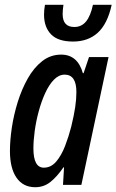

<svg xmlns="http://www.w3.org/2000/svg" viewBox="-20 -781 492 811"><path d="M128.9 9.8Q77.6 9.8 49.8 -30.3Q22 -70.3 22 -143.6Q22 -188 30 -241.9Q38.1 -295.9 54.9 -350.1Q71.8 -404.3 97.4 -449.7Q123 -495.1 158.2 -522.7Q193.4 -550.3 238.3 -550.3Q308.1 -550.3 330.1 -471.7H333L356 -540H438.5L323.7 0H246.1L250.5 -74.2H248Q221.7 -35.6 193.6 -12.9Q165.5 9.8 128.9 9.8ZM165 -72.8Q195.8 -72.8 217.8 -98.9Q239.7 -125 255.1 -165Q270.5 -205.1 280.8 -245.6Q292.5 -293.5 297.6 -328.1Q302.7 -362.8 302.7 -392.1Q302.7 -465.8 252.9 -465.8Q228 -465.3 207.5 -444.1Q187 -422.9 170.9 -387.7Q154.8 -352.5 143.6 -311Q132.3 -269.5 126.7 -228.3Q121.1 -187 121.1 -154.3Q121.1 -72.8 165 -72.8ZM288.6 -605.5Q225.1 -605.5 195.6 -636Q166 -666.5 166 -719.2Q166 -738.3 169.9 -760.7H248Q246.6 -751 245.6 -741Q244.6 -731 244.6 -721.7Q244.6 -667 293.9 -667Q324.7 -667 343.8 -690.7Q362.8 -714.4 372.6 -760.7H451.7Q434.1 -680.2 393.1 -642.8Q352.1 -605.5 288.6 -605.5Z"/></svg>

Font: Open Sans Condensed SemiBold
Style: Italic
Weight: 600
Width: 3
Italic angle: -12°
Designer: Monotype Design Team
Foundry: Monotype Imaging Inc.
Version: Version 3.000; ttfautohint (v1.8.4)